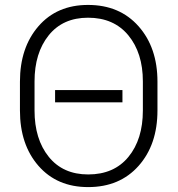

<svg xmlns="http://www.w3.org/2000/svg" viewBox="-20 -741 713 771"><path d="M471.7 -330.1H201.2V-379.4H471.7ZM612.3 -297.4Q612.3 -160.2 536.6 -75Q460.9 10.3 334 10.3Q209 10.3 134.5 -75Q60.1 -160.2 60.1 -297.4V-413.1Q60.1 -549.8 134.3 -635.5Q208.5 -721.2 333.5 -721.2Q460.4 -721.2 536.4 -635.5Q612.3 -549.8 612.3 -413.1ZM553.7 -414.1Q553.7 -528.3 495.4 -599.1Q437 -669.9 333.5 -669.9Q232.4 -669.9 175.5 -599.1Q118.7 -528.3 118.7 -414.1V-297.4Q118.7 -182.1 175.8 -111.3Q232.9 -40.5 334 -40.5Q438 -40.5 495.8 -111.1Q553.7 -181.6 553.7 -297.4Z"/></svg>

Font: Franko
Style: Light
Weight: 300
Designer: Google
Version: Version 1.200310; 2013